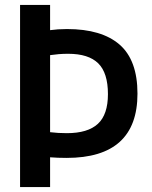

<svg xmlns="http://www.w3.org/2000/svg" viewBox="-20 -760 616 780"><path d="M61.5 0V-740H183.5V-637.5Q197.5 -639.5 215.5 -640.8Q233.5 -642 252 -642Q393 -642 465.8 -578.8Q538.5 -515.5 538.5 -379.5Q538.5 -118.5 250.5 -118.5Q214.5 -118.5 183.5 -121V0ZM251.5 -219Q336.5 -219 377.5 -256.8Q418.5 -294.5 418.5 -377.5Q418.5 -464 379 -502.8Q339.5 -541.5 257 -541.5Q236 -541.5 218.5 -540Q201 -538.5 183.5 -536V-223Q200 -221 216.5 -220Q233 -219 251.5 -219Z"/></svg>

Font: Encode Sans Cnd SmBold
Style: Regular
Weight: 600
Width: 3
Designer: Multiple Designers
Foundry: Impallari Type
Version: Version 3.002; ttfautohint (v1.8.3) -l 8 -r 50 -G 200 -x 14 